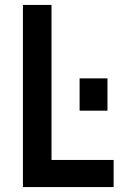

<svg xmlns="http://www.w3.org/2000/svg" viewBox="-20 -759 497 779"><path d="M303 -441H416V-310H303ZM73 -739H189V-110H441V0H73Z"/></svg>

Font: Involve SemiBold
Style: Regular
Weight: 600
Designer: Stefan Peev
Foundry: Context Ltd.
Version: Version 1.001